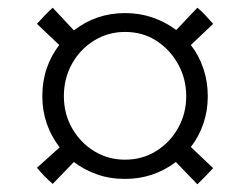

<svg xmlns="http://www.w3.org/2000/svg" viewBox="-20 -561 633 499"><path d="M305 -96Q265 -96 231.5 -108Q198 -120 172 -140L117 -83Q94 -103 76 -125L135 -178Q90 -237 90 -311Q90 -350 101.5 -383.5Q113 -417 134 -444L76 -499Q85 -509 95.5 -520Q106 -531 117 -541L172 -482Q230 -527 305 -527Q343 -527 376.5 -515.5Q410 -504 438 -483L493 -541Q504 -532 514 -521Q524 -510 534 -499L476 -444Q497 -417 508.5 -383Q520 -349 520 -311Q520 -273 508.5 -239.5Q497 -206 476 -179L534 -124Q525 -114 514.5 -103.5Q504 -93 493 -82L437 -140Q379 -96 305 -96ZM305 -146Q350 -146 386 -168.5Q422 -191 443 -228.5Q464 -266 464 -311Q464 -356 443 -394Q422 -432 386.5 -455Q351 -478 305 -478Q261 -478 224.5 -455.5Q188 -433 167 -395Q146 -357 146 -311Q146 -265 167.5 -227.5Q189 -190 225 -168Q261 -146 305 -146Z"/></svg>

Font: Tiro Gurmukhi
Style: Italic
Weight: 400
Italic angle: -11°
Designer: Gurmukhi: John Hudson & Fiona Ross, assisted by Paul Hanslow. Latin: John Hudson with Paul Hanslow, assisted by Kaja Soj
Foundry: Tiro Typeworks Ltd.
Version: Version 1.52